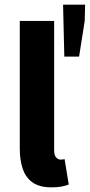

<svg xmlns="http://www.w3.org/2000/svg" viewBox="-20 -790 384 821"><path d="M200.1 11.1Q149.6 11.1 120.1 -9.3Q90.5 -29.7 77.6 -67.2Q64.6 -104.6 64.6 -154.9V-700.4H211.5V-148.9Q211.5 -125.2 220.4 -116.4Q229.2 -107.5 238.6 -107.5Q243.2 -107.5 246.7 -108Q250.2 -108.5 256.2 -109.5L274 -1.1Q262.3 4 243.7 7.6Q225.2 11.1 200.1 11.1ZM255 -548 249.7 -770.1H343.9L342.3 -700.7L318.2 -548Z"/></svg>

Font: Source Sans 3 VF
Style: Regular
Weight: 200
Designer: Paul D. Hunt
Foundry: Adobe
Version: Version 3.046;hotconv 1.0.118;makeotfexe 2.5.65603